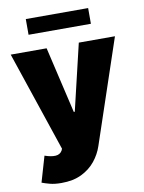

<svg xmlns="http://www.w3.org/2000/svg" viewBox="-100 -796 805 1077"><g transform="rotate(-10 302.5 -257.0)"><path d="M161.9 213.1Q122.9 213.1 95.7 205.8Q68.5 198.5 51.1 191.8L93.8 45.5Q130 58.2 155.5 56.6Q181.1 55 193.2 34.1L197.4 24.1L5.7 -545.5H210.2L298.3 -167.6H304L393.5 -545.5H599.4L400.6 45.5Q385.7 90.2 354.9 128.4Q324.2 166.5 276.5 189.8Q228.7 213.1 161.9 213.1ZM478.7 -727.3V-637.8H123.6V-727.3Z"/></g></svg>

Font: Inter UI Black
Style: Regular
Weight: 900
Designer: Rasmus Andersson
Foundry: rsms
Version: 3.2;8d6f07862